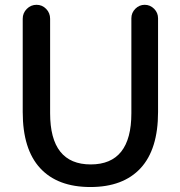

<svg xmlns="http://www.w3.org/2000/svg" viewBox="-20 -750 733 780"><path d="M72.3 -294.9V-673.8Q72.3 -697.3 88.9 -713.9Q105.5 -730.5 128.4 -730.5Q151.4 -730.5 167.5 -713.9Q183.6 -697.3 183.6 -673.8V-290Q183.6 -82 348.6 -82Q513.7 -82 513.7 -290V-675.8Q513.7 -698.2 529.8 -714.4Q545.9 -730.5 567.9 -730.5Q589.8 -730.5 606 -714.4Q622.1 -698.2 622.1 -675.8V-294.9Q622.1 -143.6 551.3 -66.9Q480.5 9.8 347.2 9.8Q213.9 9.8 143.1 -66.9Q72.3 -143.6 72.3 -294.9Z"/></svg>

Font: Rounded Mgen+ 2p medium
Style: Regular
Weight: 500
Designer: [Source Han Sans]
Ryoko NISHIZUKA  (kana & ideographs); Paul D. Hunt (Latin, Greek & Cyrillic); Wenlong ZHANG  (bopomofo
Version: Version 1.059.20150602